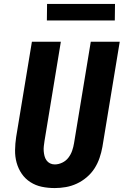

<svg xmlns="http://www.w3.org/2000/svg" viewBox="-20 -947 640 975"><path d="M258 8Q224 8 192.5 1.5Q161 -5 134.5 -22Q108 -39 90.5 -64.5Q73 -90 64.5 -120.5Q56 -151 56.5 -184.5Q57 -218 62 -251L142 -735H289L206 -231Q204 -218 202.5 -205Q201 -192 202 -179.5Q203 -167 206 -155Q209 -143 216 -133Q223 -123 234 -117.5Q245 -112 258 -112Q277 -112 296 -121Q315 -130 327.5 -146.5Q340 -163 346.5 -182Q353 -201 356 -220L441 -735H588L500 -201Q495 -173 485.5 -145Q476 -117 460 -92Q444 -67 420.5 -47Q397 -27 370 -14.5Q343 -2 314.5 3Q286 8 258 8ZM218 -843 219 -927H564L563 -843Z"/></svg>

Font: Iosevka Aile Heavy Oblique
Style: Regular
Weight: 900
Italic angle: -9°
Designer: Belleve Invis
Foundry: Belleve Invis
Version: Version 31.1.0; ttfautohint (v1.8.4)